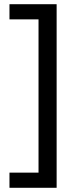

<svg xmlns="http://www.w3.org/2000/svg" viewBox="-20 -734 369 912"><path d="M25 86V158H249V-714H25V-642H163V86Z"/></svg>

Font: Noto Sans Nandinagari
Style: Regular
Weight: 400
Designer: Ek Type
Foundry: Ek Type
Version: Version 1.002